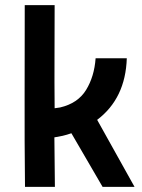

<svg xmlns="http://www.w3.org/2000/svg" viewBox="-20 -725 551 745"><path d="M77 0Q75 -177 75.5 -352Q76 -527 76 -705H192Q192 -604 191.5 -504.5Q191 -405 192 -305L213 -308Q282 -324 314 -376Q346 -428 351 -499H472Q467 -343 357 -260L502 0H378L257 -208Q249 -205 240 -202.5Q231 -200 223 -198L191 -192L193 0Z"/></svg>

Font: Panefresco 800wt
Style: Regular
Weight: 800
Designer: Campivisivi
Foundry: Campivisivi & Chank Co
Version: Version 1.001